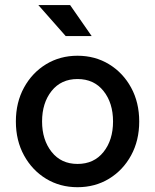

<svg xmlns="http://www.w3.org/2000/svg" viewBox="-20 -743 624 773"><path d="M43.9 -253.9Q43.9 -330.6 76.7 -390.4Q109.4 -450.2 165.5 -484.4Q221.7 -518.6 292 -518.6Q362.8 -518.6 418.9 -484.4Q475.1 -450.2 507.8 -390.4Q540.5 -330.6 540.5 -253.9Q540.5 -177.2 507.8 -117.4Q475.1 -57.6 418.9 -23.4Q362.8 10.7 292 10.7Q221.7 10.7 165.5 -23.4Q109.4 -57.6 76.7 -117.4Q43.9 -177.2 43.9 -253.9ZM149.4 -253.9Q149.4 -180.2 187.7 -131.6Q226.1 -83 292 -83Q358.4 -83 396.7 -131.1Q435.1 -179.2 435.1 -253.9Q435.1 -328.6 396.7 -376.7Q358.4 -424.8 292 -424.8Q226.1 -424.8 187.7 -376.7Q149.4 -328.6 149.4 -253.9ZM244.6 -597.7 134.3 -722.7H262.2L349.1 -597.7Z"/></svg>

Font: Giphurs Medium
Style: Regular
Weight: 500
Version: Version 0.920; ttfautohint (v1.8.4.7-5d5b)